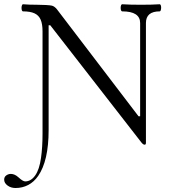

<svg xmlns="http://www.w3.org/2000/svg" viewBox="-68 -686 818 924"><path d="M-47.9 178.7Q-47.9 165 -37.6 158Q-27.3 150.9 -16.1 150.9Q2.9 150.9 21 167.5Q42 187 53.2 187Q81.1 187 101.3 158.4Q121.6 129.9 129.4 73.7Q136.7 22.5 136.7 -42V-534.7Q136.7 -570.3 127.7 -591.3Q118.7 -612.3 98.1 -621.8Q77.6 -631.3 42.5 -631.3Q39.1 -631.3 37.4 -636.2Q35.6 -641.1 35.6 -647.9Q35.6 -654.8 37.6 -660.2Q39.6 -665.5 42.5 -665.5Q71.3 -663.1 110.8 -663.1Q131.3 -663.1 153.1 -661.9Q174.8 -660.6 182.1 -658.7Q194.8 -655.3 206.1 -641.1L598.6 -126.5H606.4V-575.2Q606.4 -631.3 520 -631.3Q516.6 -631.3 514.6 -636.2Q512.7 -641.1 512.7 -647.9Q512.7 -655.3 514.6 -660.4Q516.6 -665.5 520 -665.5Q558.1 -663.1 610.4 -663.1Q663.1 -663.1 700.7 -665.5Q703.6 -665.5 705.6 -660.9Q707.5 -656.2 707.5 -649.4Q707.5 -642.1 705.6 -636.7Q703.6 -631.3 700.7 -631.3Q634.3 -631.3 634.3 -575.2V0Q634.3 5.9 632.8 8.1Q631.3 10.3 627.9 10.3Q621.1 10.3 612.8 0L173.8 -564.5H166V-60.1Q166 87.9 115.7 160.6Q95.7 189.5 67.9 204.1Q40 218.8 6.8 218.8Q-15.6 218.8 -31.7 206.8Q-47.9 194.8 -47.9 178.7Z"/></svg>

Font: JuniusX Light
Style: Regular
Weight: 300
Designer: Peter S. Baker
Foundry: Briery Creek Software
Version: Version 1.008